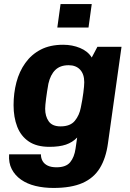

<svg xmlns="http://www.w3.org/2000/svg" viewBox="-20 -742 640 948"><path d="M244 186Q196 186 155 176Q114 166 84 145Q54 124 38 93Q22 62 25 20H182Q182 39 190.5 53.5Q199 68 216 76Q233 84 259 84Q306 84 326.5 59Q347 34 353 -8L361 -63Q338 -39 305.5 -28Q273 -17 224 -17Q161 -17 122 -43.5Q83 -70 65 -116.5Q47 -163 47 -223Q47 -282 61 -335.5Q75 -389 105 -431Q135 -473 181 -497Q227 -521 292 -521Q337 -521 375.5 -505Q414 -489 433 -458L461 -511H580L513 -34Q503 39 473 88Q443 137 387.5 161.5Q332 186 244 186ZM279 -118Q327 -118 349.5 -145.5Q372 -173 379 -211Q387 -249 391.5 -284Q396 -319 396 -336Q396 -376 375.5 -398Q355 -420 319 -420Q277 -420 253 -396.5Q229 -373 219 -329Q212 -290 207.5 -255Q203 -220 203 -205Q203 -168 220.5 -143Q238 -118 279 -118ZM263 -606 279 -722H433L417 -606Z"/></svg>

Font: Chivo Mono
Style: Bold Italic
Weight: 700
Italic angle: -8.05°
Monospace: yes
Version: Version 1.008